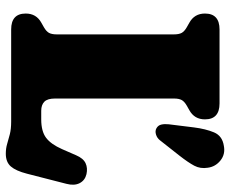

<svg xmlns="http://www.w3.org/2000/svg" viewBox="-84 -672 774 645"><g transform="rotate(90 302.5 -349.0)"><path d="M349.5 -598.5 334.5 -590Q320.5 -582 315.5 -572.8Q310.5 -563.5 310.5 -547V-147Q310.5 -122 321.2 -111.5Q332 -101 351.5 -101H380.5Q420.5 -101 442.2 -117.2Q464 -133.5 480.5 -171L501 -218Q511.5 -242.5 527.8 -250Q544 -257.5 564.5 -253Q585.5 -248 594.8 -230Q604 -212 597 -185.5L563 -53Q553.5 -16 538.8 1Q524 18 496 18Q478 18 463 13.5Q448 9 430.5 4.5Q413 0 388 0H78.5Q25 0 25 -49Q25 -84.5 56 -101.5L71 -110Q85 -118 90 -127.2Q95 -136.5 95 -153V-547Q95 -563.5 90 -572.8Q85 -582 71 -590L56 -598.5Q25 -615.5 25 -651Q25 -700 78.5 -700H327Q380.5 -700 380.5 -651Q380.5 -615.5 349.5 -598.5ZM407.5 -614Q412.5 -653.5 424.2 -681.5Q436 -709.5 469.5 -714.5Q497.5 -720 518.5 -703.2Q539.5 -686.5 543 -660.5Q547 -635.5 536.2 -615.2Q525.5 -595 502.5 -565.5L450.5 -499.5Q443 -490 431.2 -486.5Q419.5 -483 410.5 -488Q400.5 -493.5 398 -504.5Q395.5 -515.5 397 -529Z"/></g></svg>

Font: Fraunces 144pt SuperSoft Black
Style: Regular
Weight: 900
Version: Version 1.000;[b76b70a41]